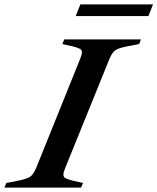

<svg xmlns="http://www.w3.org/2000/svg" viewBox="-77 -852 715 872"><path d="M-48 -21 8 -32Q47 -40 61 -50Q75 -60 88 -91L286 -582Q295 -603 295 -614Q295 -625 286.5 -630Q278 -635 255 -641L206 -652L215 -673H563L555 -652L498 -641Q459 -633 445.5 -623Q432 -613 419 -582L220 -91Q211 -70 211 -59Q211 -48 220 -43Q229 -38 252 -32L300 -21L291 0H-57ZM288 -832H618L597 -779H267Z"/></svg>

Font: Ibarra Real Nova SemiBold
Style: Italic
Weight: 600
Italic angle: -22°
Designer: Jose Maria Ribagorda & Octavio Pardo
Foundry: Octavio Pardo
Version: Version 1.014